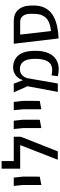

<svg xmlns="http://www.w3.org/2000/svg" viewBox="820 -1578 769 2450"><g transform="rotate(-90 1205.0 -352.5)"><path d="M70 -210V-445L58 -562H164L177 -445V-293L176 -230Z M392 0 579 -480H278V-717H375V-562H686V-473L499 0Z M796 -210V-445L784 -562H890L903 -445V-293L902 -230Z M1036 -210V-445L1024 -562H1130L1143 -445V-293L1142 -230Z M1258 0 1330 -387 1252 -562H1363L1408 -444Q1429 -510 1473.5 -540Q1518 -570 1570 -570Q1664 -570 1722 -505.5Q1780 -441 1782 -294Q1784 -181 1746.5 -106.5Q1709 -32 1636 -3.5Q1563 25 1458 1L1469 -80Q1586 -54 1634 -111.5Q1682 -169 1680 -294Q1678 -399 1643 -441.5Q1608 -484 1551 -484Q1501 -484 1471.5 -455Q1442 -426 1431 -383H1432L1365 0Z M1940 10 1882 -480 1872 -562H2160Q2254 -562 2305 -506Q2356 -450 2359 -357L2360 -325Q2363 -233 2332.5 -170Q2302 -107 2245 -69Q2188 -31 2110 -12.5Q2032 6 1940 10ZM2152 -480H1989L2034 -87Q2104 -93 2154.5 -117Q2205 -141 2231 -191.5Q2257 -242 2254 -327V-354Q2254 -409 2227.5 -444.5Q2201 -480 2152 -480Z"/></g></svg>

Font: Assistant SemiBold
Style: Regular
Weight: 600
Designer: Hebrew By Ben Nathan, Latin by Paul Hunt
Version: Version 3.000